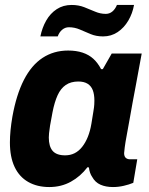

<svg xmlns="http://www.w3.org/2000/svg" viewBox="-20 -743 603 775"><path d="M179 12Q130 12 94 -8.5Q58 -29 39 -69Q20 -109 20 -168Q20 -191 22.5 -217Q25 -243 30 -272Q46 -361 76.5 -420.5Q107 -480 152 -509.5Q197 -539 255 -539Q288 -539 313.5 -530.5Q339 -522 357 -505.5Q375 -489 388 -464H395L431 -527H552L528 -397Q522 -366 515.5 -330.5Q509 -295 503 -260.5Q497 -226 491.5 -197Q486 -168 483.5 -148.5Q481 -129 481 -125Q481 -112 487.5 -106Q494 -100 505 -100H534L518 -5Q501 2 479.5 7Q458 12 436 12Q407 12 385.5 2.5Q364 -7 352 -29Q347 -36 343.5 -46Q340 -56 339 -67L333 -68Q305 -31 266 -9.5Q227 12 179 12ZM243 -116Q264 -116 281 -124.5Q298 -133 311.5 -150Q325 -167 334.5 -190.5Q344 -214 349 -244Q354 -276 357 -293.5Q360 -311 360.5 -321Q361 -331 361 -337Q361 -362 354.5 -379Q348 -396 333.5 -405Q319 -414 296 -414Q266 -414 245.5 -400Q225 -386 212.5 -358.5Q200 -331 192 -290Q185 -255 182 -235.5Q179 -216 178 -205.5Q177 -195 177 -188Q177 -152 192.5 -134Q208 -116 243 -116ZM143 -596Q150 -631 166.5 -660Q183 -689 209 -706Q235 -723 269 -723Q297 -723 320 -714Q343 -705 364 -696Q385 -687 407 -687Q422 -687 433.5 -696.5Q445 -706 452 -723H521Q515 -689 498 -660Q481 -631 455 -613.5Q429 -596 396 -596Q368 -596 345.5 -605.5Q323 -615 302 -624Q281 -633 258 -633Q243 -633 231 -623Q219 -613 213 -596Z"/></svg>

Font: Archivo SemiCondensed ExtraBold
Style: Italic
Weight: 800
Width: 4
Italic angle: -10°
Designer: Hector Gatti
Foundry: Omnibus-Type
Version: Version 2.001